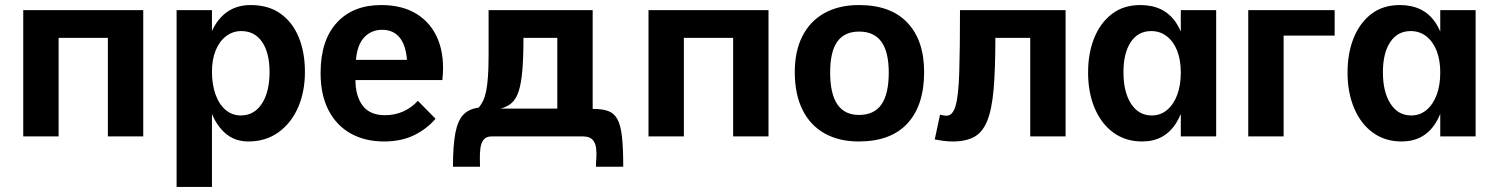

<svg xmlns="http://www.w3.org/2000/svg" viewBox="-20 -540 5924 760"><path d="M72 -500H547V0H407V-390H212V0H72Z M679 -500H819V200H679ZM963 20Q907 20 868.5 -15.5Q830 -51 810 -113.5Q790 -176 790 -255Q790 -336 810.5 -395.5Q831 -455 872 -487.5Q913 -520 972 -520Q1043 -520 1090.5 -486Q1138 -452 1162.5 -392.5Q1187 -333 1187 -255Q1187 -177 1160 -115Q1133 -53 1082.5 -16.5Q1032 20 963 20ZM933 -83Q986 -83 1016.5 -129.5Q1047 -176 1047 -255Q1047 -331 1017.5 -374Q988 -417 935 -417Q901 -417 874.5 -396.5Q848 -376 833.5 -340Q819 -304 819 -256Q819 -206 833 -166.5Q847 -127 873 -105Q899 -83 933 -83Z M1500 20Q1425 20 1368.5 -11.5Q1312 -43 1280.5 -103.5Q1249 -164 1249 -251Q1249 -380 1313 -450Q1377 -520 1489 -520Q1573 -520 1630.5 -484Q1688 -448 1714.5 -381.5Q1741 -315 1731 -223H1387Q1387 -160 1415.5 -122Q1444 -84 1504 -84Q1543 -84 1576.5 -99Q1610 -114 1634 -141L1704 -70Q1669 -29 1618.5 -4.5Q1568 20 1500 20ZM1389 -303H1591Q1586 -363 1561 -392.5Q1536 -422 1493 -422Q1450 -422 1422 -392.5Q1394 -363 1389 -303Z M1773 120Q1773 36 1782.5 -13.5Q1792 -63 1814 -86Q1836 -109 1875 -114Q1884 -125 1891.5 -139.5Q1899 -154 1904 -177.5Q1909 -201 1911.5 -236.5Q1914 -272 1914 -323V-500H2326V-109Q2364 -109 2387.5 -100.5Q2411 -92 2424 -68Q2437 -44 2442 1.5Q2447 47 2447 120H2339Q2339 106 2340.5 85.5Q2342 65 2339.5 45.5Q2337 26 2325.5 13Q2314 0 2287 0H1926Q1904 0 1894 13.5Q1884 27 1881.5 47.5Q1879 68 1879.5 88Q1880 108 1880 120ZM2186 -110V-390H2052Q2052 -311 2047.5 -260Q2043 -209 2033 -178.5Q2023 -148 2005.5 -132.5Q1988 -117 1961 -110Z M2547 -500H3022V0H2882V-390H2687V0H2547Z M3379 20Q3301 20 3244 -12Q3187 -44 3156.5 -105.5Q3126 -167 3126 -255Q3126 -338 3156.5 -397.5Q3187 -457 3244 -488.5Q3301 -520 3380 -520Q3506 -520 3572 -450Q3638 -380 3638 -255Q3638 -123 3572 -51.5Q3506 20 3379 20ZM3380 -85Q3440 -85 3469 -126.5Q3498 -168 3498 -253Q3498 -334 3469 -374.5Q3440 -415 3381 -415Q3323 -415 3294.5 -375.5Q3266 -336 3266 -253Q3266 -169 3294.5 -127Q3323 -85 3380 -85Z M3701 -86Q3708 -85 3713.5 -83.5Q3719 -82 3727 -82Q3751 -82 3762.5 -121Q3774 -160 3777 -251.5Q3780 -343 3780 -500H4198V0H4058V-390H3920Q3920 -266 3913 -186Q3906 -106 3887.5 -61Q3869 -16 3836 2Q3803 20 3751 20Q3732 20 3713.5 17.5Q3695 15 3680 12Z M4501 20Q4436 20 4388 -14.5Q4340 -49 4313.5 -111Q4287 -173 4287 -253Q4287 -329 4311 -389Q4335 -449 4381 -484.5Q4427 -520 4494 -520Q4587 -520 4634 -452Q4681 -384 4681 -253Q4681 -124 4635 -52Q4589 20 4501 20ZM4539 -83Q4574 -83 4600 -105Q4626 -127 4640 -165Q4654 -203 4654 -253Q4654 -303 4639.5 -339.5Q4625 -376 4598.5 -396.5Q4572 -417 4537 -417Q4485 -417 4456 -373.5Q4427 -330 4427 -254Q4427 -176 4457 -129.5Q4487 -83 4539 -83ZM4654 0V-500H4794V0Z M4921 -500H5263V-399H5061V0H4921Z M5528 20Q5463 20 5415 -14.5Q5367 -49 5340.5 -111Q5314 -173 5314 -253Q5314 -329 5338 -389Q5362 -449 5408 -484.5Q5454 -520 5521 -520Q5614 -520 5661 -452Q5708 -384 5708 -253Q5708 -124 5662 -52Q5616 20 5528 20ZM5566 -83Q5601 -83 5627 -105Q5653 -127 5667 -165Q5681 -203 5681 -253Q5681 -303 5666.5 -339.5Q5652 -376 5625.5 -396.5Q5599 -417 5564 -417Q5512 -417 5483 -373.5Q5454 -330 5454 -254Q5454 -176 5484 -129.5Q5514 -83 5566 -83ZM5681 0V-500H5821V0Z"/></svg>

Font: Moderustic SemiBold
Style: Regular
Weight: 600
Designer: Tural Alisoy
Foundry: TAFT Foundry
Version: Version 2.120